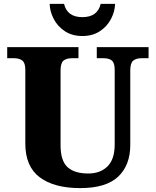

<svg xmlns="http://www.w3.org/2000/svg" viewBox="-20 -956 799 986"><path d="M110 -219V-598Q110 -633 94.5 -645Q79 -657 52 -657H17V-714H383V-657H349Q321 -657 306 -644.5Q291 -632 291 -594V-210Q291 -131 326.5 -98Q362 -65 433 -65Q495 -65 532 -101.5Q569 -138 569 -214V-598Q569 -633 554.5 -645Q540 -657 512 -657H477V-714H743V-657H707Q679 -657 664 -644.5Q649 -632 649 -594V-212Q649 -107 586.5 -48.5Q524 10 392 10Q258 10 184 -45.5Q110 -101 110 -219ZM235 -936H309Q325 -868 403 -868Q481 -868 497 -936H571Q570 -897 550 -858.5Q530 -820 492.5 -795.5Q455 -771 403 -771Q351 -771 313.5 -795.5Q276 -820 256 -858.5Q236 -897 235 -936Z"/></svg>

Font: Noto Serif ExtraBold
Style: Regular
Weight: 800
Designer: Monotype Design Team
Foundry: Monotype Imaging Inc.
Version: Version 1.001